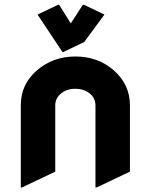

<svg xmlns="http://www.w3.org/2000/svg" viewBox="-20 -787 641 816"><path d="M226.6 -766.6H231.4L280.8 -687.5L332 -766.6H336.9L423.8 -725.1L337.9 -608.4L250 -566.4H245.1L139.6 -725.1ZM73.2 9.8H68.4V-340.3Q68.4 -428.7 136.7 -487.8Q205.1 -546.9 300.3 -546.9Q397 -546.9 464.4 -487.3Q532.2 -427.2 532.2 -339.8V-57.6L390.6 9.8H385.7V-338.9Q385.7 -370.1 361.1 -389.9Q336.4 -409.7 300 -409.7Q263.7 -409.7 239.3 -389.6Q214.8 -369.6 214.8 -339.4V-57.6Z"/></svg>

Font: Nova Round
Style: Bold
Weight: 700
Designer: Wojciech Kalinowski "wmk69" (wmk69@o2.pl)
Foundry: Wojciech Kalinowski "wmk69" (wmk69@o2.pl)
Version: Version 3.1.0; 2021-05-23